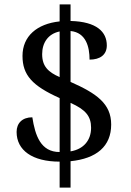

<svg xmlns="http://www.w3.org/2000/svg" viewBox="-20 -780 599 879"><path d="M253 -40V79H303V-42C422 -54 489 -110 489 -210C489 -305 423 -352 303 -405V-638C374 -631 390 -565 390 -507C438 -507 469 -529 469 -572C469 -634 423 -681 303 -684V-760H253V-682C149 -671 83 -614 83 -524C83 -436 128 -387 253 -331V-84C166 -84 141 -160 128 -243C82 -243 56 -216 56 -176C56 -92 128 -40 253 -40ZM253 -636V-427C201 -450 173 -476 173 -532C173 -584 200 -625 253 -636ZM303 -87V-309C372 -278 397 -248 397 -195C397 -138 363 -97 303 -87Z"/></svg>

Font: Noto Serif
Style: Regular
Weight: 400
Designer: Monotype Design Team
Foundry: Monotype Imaging Inc.
Version: Version 2.015